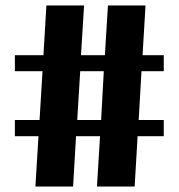

<svg xmlns="http://www.w3.org/2000/svg" viewBox="-20 -679 650 699"><path d="M108.9 0 120.1 -183.1H34.2V-242.2H124L134.8 -419.9H34.2V-478H138.2L148.9 -659.2H286.1L274.9 -478H361.8L373 -659.2H509.8L499 -478H576.2V-419.9H495.1L484.9 -242.2H576.2V-183.1H481L470.2 0H333L344.2 -183.1H256.8L246.1 0ZM261.2 -242.2H348.1L357.9 -419.9H272Z"/></svg>

Font: Wesal
Style: Regular
Weight: 700
Designer: Ahmed zaza
Foundry: Ahmed zaza
Version: Version 2.01